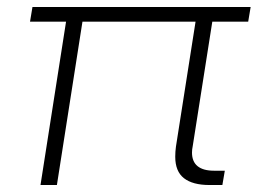

<svg xmlns="http://www.w3.org/2000/svg" viewBox="-20 -530 738 550"><path d="M580 0Q532 0 507 -19.5Q482 -39 482 -81Q482 -88 482.5 -95.5Q483 -103 484 -110L546 -505H594L532 -111Q531 -107 530.5 -102Q530 -97 530 -93Q530 -67 546 -54Q562 -41 593 -41H624L617 0ZM96 0 175 -505H222L143 0ZM66 -468 73 -510H698L691 -468Z"/></svg>

Font: MuseoModerno ExtraLight
Style: Italic
Weight: 250
Italic angle: -9°
Designer: Pablo Cosgaya, Héctor Gatti, Marcela Romero, and the Authors of The MuseoModerno Project.
Foundry: Omnibus-Type Team
Version: Version 1.003